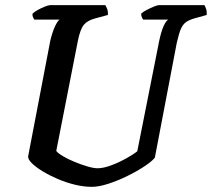

<svg xmlns="http://www.w3.org/2000/svg" viewBox="-20 -724 821 744"><path d="M336 0Q304 0 269.5 -8.5Q235 -17 202.5 -31Q170 -45 144 -61Q118 -77 103 -92Q88 -107 89 -118L175 -567Q183 -600 193 -621.5Q203 -643 211 -648H113Q111 -651 108 -657Q105 -663 106 -671Q113 -678 126.5 -685.5Q140 -693 154 -698.5Q168 -704 174 -704H388Q391 -700 395 -690Q399 -680 398 -666L350 -653Q319 -645 305 -628Q291 -611 282 -567L198 -139Q205 -130 224.5 -118.5Q244 -107 269.5 -96.5Q295 -86 319 -79Q343 -72 358 -72Q381 -72 411.5 -83.5Q442 -95 470.5 -111Q499 -127 512 -138L597 -566Q605 -604 614.5 -624Q624 -644 632 -648H535Q533 -650 530 -656.5Q527 -663 527 -671Q534 -678 548.5 -685.5Q563 -693 576.5 -698.5Q590 -704 595 -704H772Q775 -700 778.5 -690Q782 -680 781 -666L734 -653Q713 -647 700.5 -638Q688 -629 680.5 -611Q673 -593 665 -558L580 -113Q569 -99 540.5 -80Q512 -61 474.5 -42.5Q437 -24 400 -12Q363 0 336 0Z"/></svg>

Font: Texturina 12pt SemiBold
Style: Italic
Weight: 600
Italic angle: -11°
Version: Version 1.002